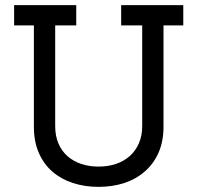

<svg xmlns="http://www.w3.org/2000/svg" viewBox="-20 -720 769 748"><path d="M544 -52Q510 -22 464 -7Q418 8 364 8Q310 8 264 -7Q218 -22 184 -51.5Q150 -81 131 -125Q112 -169 112 -226V-621H35V-700H277V-621H195V-229Q195 -191 207.5 -161.5Q220 -132 242.5 -112Q265 -92 296 -81.5Q327 -71 364 -71Q401 -71 432 -81.5Q463 -92 485.5 -112Q508 -132 521 -161.5Q534 -191 534 -229V-621H452V-700H694V-621H617V-226Q617 -169 597.5 -125Q578 -81 544 -52Z"/></svg>

Font: Josefin Slab
Style: Bold
Weight: 700
Designer: Santiago Orozco
Foundry: Typemade
Version: Version 2.000